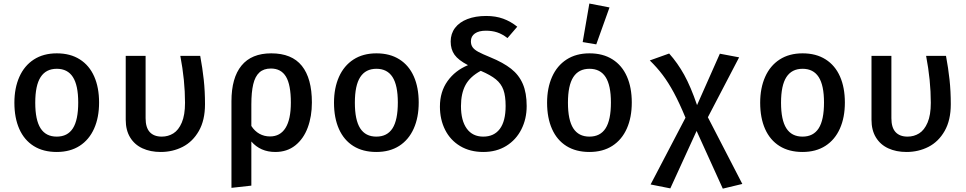

<svg xmlns="http://www.w3.org/2000/svg" viewBox="-20 -864 5578 1109"><path d="M552.3 -271.8Q552.3 -185.6 523.6 -121.3Q494.9 -56.9 440 -21.5Q385.1 13.8 307.7 13.8Q229.7 13.8 174.9 -20.5Q120 -54.9 91.5 -119Q63.1 -183.1 63.1 -270.8Q63.1 -355.4 91.8 -420Q120.5 -484.6 175.6 -520.3Q230.8 -555.9 308.2 -555.9Q386.2 -555.9 441 -521Q495.9 -486.2 524.1 -422.3Q552.3 -358.5 552.3 -271.8ZM183.6 -270.8Q183.6 -170.8 214.4 -122.8Q245.1 -74.9 307.7 -74.9Q370.3 -74.9 401 -122.8Q431.8 -170.8 431.8 -271.8Q431.8 -371.3 401 -419Q370.3 -466.7 308.2 -466.7Q245.6 -466.7 214.6 -418.7Q183.6 -370.8 183.6 -270.8Z M1136.4 -541.5Q1149.7 -470.3 1156.9 -403.6Q1164.1 -336.9 1164.1 -262.1Q1164.1 -169.7 1128.7 -107.7Q1093.3 -45.6 1035.4 -15.9Q977.4 13.8 908.2 13.8Q848.7 13.8 803.1 -7.2Q757.4 -28.2 731.8 -70Q706.2 -111.8 706.2 -172.3V-541.5H821V-181Q821 -127.2 845.1 -101Q869.2 -74.9 914.4 -74.9Q951.3 -74.9 981.3 -93.6Q1011.3 -112.3 1030 -155.9Q1048.7 -199.5 1048.7 -270.3Q1048.7 -399.5 1021.5 -541.5Z M1781.5 -271.8Q1781.5 -191.8 1757.4 -126.9Q1733.3 -62.1 1685.6 -24.1Q1637.9 13.8 1570.3 13.8Q1484.1 13.8 1431.8 -46.7V208.2L1316.9 221V-279Q1316.9 -414.4 1374.9 -485.1Q1432.8 -555.9 1546.7 -555.9Q1665.6 -555.9 1723.6 -483.6Q1781.5 -411.3 1781.5 -271.8ZM1431.8 -260V-136.4Q1450.8 -106.7 1478.5 -91.3Q1506.2 -75.9 1539.5 -75.9Q1598.5 -75.9 1629.2 -125.1Q1660 -174.4 1660 -271.3Q1660 -374.4 1631.8 -421.3Q1603.6 -468.2 1544.6 -468.2Q1503.1 -468.2 1478.2 -445.4Q1453.3 -422.6 1442.6 -376.9Q1431.8 -331.3 1431.8 -260Z M2398.5 -271.8Q2398.5 -185.6 2369.7 -121.3Q2341 -56.9 2286.2 -21.5Q2231.3 13.8 2153.8 13.8Q2075.9 13.8 2021 -20.5Q1966.2 -54.9 1937.7 -119Q1909.2 -183.1 1909.2 -270.8Q1909.2 -355.4 1937.9 -420Q1966.7 -484.6 2021.8 -520.3Q2076.9 -555.9 2154.4 -555.9Q2232.3 -555.9 2287.2 -521Q2342.1 -486.2 2370.3 -422.3Q2398.5 -358.5 2398.5 -271.8ZM2029.7 -270.8Q2029.7 -170.8 2060.5 -122.8Q2091.3 -74.9 2153.8 -74.9Q2216.4 -74.9 2247.2 -122.8Q2277.9 -170.8 2277.9 -271.8Q2277.9 -371.3 2247.2 -419Q2216.4 -466.7 2154.4 -466.7Q2091.8 -466.7 2060.8 -418.7Q2029.7 -370.8 2029.7 -270.8Z M2967.7 -709.7 2911.3 -644.1Q2880.5 -667.7 2851.3 -677.2Q2822.1 -686.7 2786.7 -686.7Q2745.6 -686.7 2722.8 -670.5Q2700 -654.4 2700 -625.6Q2700 -604.6 2710 -590.8Q2720 -576.9 2742.6 -564.6Q2765.1 -552.3 2811.8 -533.3Q2886.7 -502.6 2932.1 -466.9Q2977.4 -431.3 2999.7 -379.5Q3022.1 -327.7 3022.1 -251.3Q3022.1 -177.4 2991.5 -116.9Q2961 -56.4 2904.4 -21.3Q2847.7 13.8 2771.8 13.8Q2694.9 13.8 2637.9 -20.3Q2581 -54.4 2551 -114.1Q2521 -173.8 2521 -248.7Q2521 -333.8 2564.9 -395.4Q2608.7 -456.9 2683.1 -487.7Q2627.7 -516.4 2605.4 -547.7Q2583.1 -579 2583.1 -624.1Q2583.1 -669.2 2608.2 -702.6Q2633.3 -735.9 2679.7 -753.8Q2726.2 -771.8 2788.2 -771.8Q2843.1 -771.8 2886.7 -755.9Q2930.3 -740 2967.7 -709.7ZM2642.6 -251.3Q2642.6 -167.2 2676.2 -121Q2709.7 -74.9 2771.3 -74.9Q2833.8 -74.9 2867.2 -119.7Q2900.5 -164.6 2900.5 -251.8Q2900.5 -309.7 2887.7 -345.1Q2874.9 -380.5 2844.6 -405.4Q2814.4 -430.3 2756.9 -454.9Q2694.9 -421.5 2668.7 -372.8Q2642.6 -324.1 2642.6 -251.3Z M3629.2 -271.8Q3629.2 -185.6 3600.5 -121.3Q3571.8 -56.9 3516.9 -21.5Q3462.1 13.8 3384.6 13.8Q3306.7 13.8 3251.8 -20.5Q3196.9 -54.9 3168.5 -119Q3140 -183.1 3140 -270.8Q3140 -355.4 3168.7 -420Q3197.4 -484.6 3252.6 -520.3Q3307.7 -555.9 3385.1 -555.9Q3463.1 -555.9 3517.9 -521Q3572.8 -486.2 3601 -422.3Q3629.2 -358.5 3629.2 -271.8ZM3260.5 -270.8Q3260.5 -170.8 3291.3 -122.8Q3322.1 -74.9 3384.6 -74.9Q3447.2 -74.9 3477.9 -122.8Q3508.7 -170.8 3508.7 -271.8Q3508.7 -371.3 3477.9 -419Q3447.2 -466.7 3385.1 -466.7Q3322.6 -466.7 3291.5 -418.7Q3260.5 -370.8 3260.5 -270.8ZM3345.6 -621 3384.1 -843.6 3500.5 -821 3424.1 -607.7Z M4068.7 -186.7 4267.7 198.5 4154.9 225.6 4003.6 -107.7 3851.8 224.1 3737.9 201.5 3939.5 -184.1Q3904.1 -269.7 3872.1 -329Q3840 -388.2 3807.4 -431.3Q3774.9 -474.4 3733.3 -514.9L3845.1 -554.9Q3893.8 -500.5 3931.8 -432.1Q3969.7 -363.6 4006.2 -256.9L4137.9 -553.8L4249.2 -532.8Z M4860 -271.8Q4860 -185.6 4831.3 -121.3Q4802.6 -56.9 4747.7 -21.5Q4692.8 13.8 4615.4 13.8Q4537.4 13.8 4482.6 -20.5Q4427.7 -54.9 4399.2 -119Q4370.8 -183.1 4370.8 -270.8Q4370.8 -355.4 4399.5 -420Q4428.2 -484.6 4483.3 -520.3Q4538.5 -555.9 4615.9 -555.9Q4693.8 -555.9 4748.7 -521Q4803.6 -486.2 4831.8 -422.3Q4860 -358.5 4860 -271.8ZM4491.3 -270.8Q4491.3 -170.8 4522.1 -122.8Q4552.8 -74.9 4615.4 -74.9Q4677.9 -74.9 4708.7 -122.8Q4739.5 -170.8 4739.5 -271.8Q4739.5 -371.3 4708.7 -419Q4677.9 -466.7 4615.9 -466.7Q4553.3 -466.7 4522.3 -418.7Q4491.3 -370.8 4491.3 -270.8Z M5444.1 -541.5Q5457.4 -470.3 5464.6 -403.6Q5471.8 -336.9 5471.8 -262.1Q5471.8 -169.7 5436.4 -107.7Q5401 -45.6 5343.1 -15.9Q5285.1 13.8 5215.9 13.8Q5156.4 13.8 5110.8 -7.2Q5065.1 -28.2 5039.5 -70Q5013.8 -111.8 5013.8 -172.3V-541.5H5128.7V-181Q5128.7 -127.2 5152.8 -101Q5176.9 -74.9 5222.1 -74.9Q5259 -74.9 5289 -93.6Q5319 -112.3 5337.7 -155.9Q5356.4 -199.5 5356.4 -270.3Q5356.4 -399.5 5329.2 -541.5Z"/></svg>

Font: Fira Code Fixed Medium
Style: Regular
Weight: 500
Monospace: yes
Designer: Carrois Corporate, Edenspiekermann AG, Nikita Prokopov
Foundry: Carrois Corporate, Edenspiekermann AG, Nikita Prokopov
Version: Version 5.002